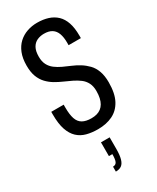

<svg xmlns="http://www.w3.org/2000/svg" viewBox="-243 -767 910 1112"><g transform="rotate(-30 212.5 -211.5)"><path d="M214 12Q173 12 139 3Q105 -6 80.5 -29Q56 -52 42.5 -91.5Q29 -131 29 -193Q29 -198 29 -202.5Q29 -207 29 -211H112Q112 -206 112 -201Q112 -196 112 -191Q112 -145 121.5 -116.5Q131 -88 153.5 -75Q176 -62 213 -62Q233 -62 249 -66.5Q265 -71 277.5 -80.5Q290 -90 298.5 -104.5Q307 -119 311.5 -139Q316 -159 316 -185Q316 -217 304.5 -239.5Q293 -262 273 -277Q253 -292 228.5 -304Q204 -316 177.5 -327.5Q151 -339 126.5 -353.5Q102 -368 82 -389Q62 -410 50.5 -440Q39 -470 39 -514Q39 -562 53 -597Q67 -632 91.5 -654.5Q116 -677 148 -688Q180 -699 215 -699Q256 -699 288.5 -688.5Q321 -678 344 -656Q367 -634 379 -598.5Q391 -563 391 -512V-495H309V-513Q309 -548 300 -573Q291 -598 271 -611Q251 -624 218 -624Q193 -624 172 -614.5Q151 -605 138.5 -583Q126 -561 126 -523Q126 -491 137.5 -469Q149 -447 169 -432Q189 -417 213.5 -405.5Q238 -394 264.5 -383Q291 -372 315 -357Q339 -342 359.5 -321Q380 -300 391.5 -268.5Q403 -237 403 -193Q403 -119 379 -74Q355 -29 312.5 -8.5Q270 12 214 12ZM180 276V243Q199 243 206 228Q213 213 213 178H190V86H248V164Q248 204 241 229Q234 254 219.5 265Q205 276 180 276Z"/></g></svg>

Font: Archivo ExtraCondensed
Style: Regular
Weight: 400
Width: 2
Designer: Hector Gatti
Foundry: Omnibus-Type
Version: Version 2.001